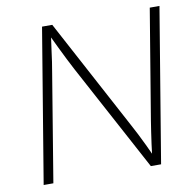

<svg xmlns="http://www.w3.org/2000/svg" viewBox="-81 -811 914 894"><g transform="rotate(-10 376.5 -364.0)"><path d="M54.2 0 174.8 -727.5H223.1L503.4 -203.6Q515.6 -181.6 528.6 -155.8Q541.5 -129.9 555.2 -101.6Q568.8 -73.2 582.5 -43L574.7 -41.5Q578.1 -71.3 582 -100.3Q585.9 -129.4 590.1 -157Q594.2 -184.6 598.1 -209L684.1 -727.5H730L609.4 0H561L289.1 -505.9Q275.9 -531.2 262.2 -558.1Q248.5 -585 233.6 -616Q218.8 -647 201.2 -683.6L209.5 -685.5Q204.1 -648.9 200 -616.9Q195.8 -585 191.9 -557.4Q188 -529.8 183.6 -506.3L100.1 0Z"/></g></svg>

Font: Inter 18pt ExtraLight
Style: Italic
Weight: 250
Italic angle: -9.3988°
Designer: Rasmus Andersson
Foundry: rsms
Version: Version 4.001;git-66647c0bb